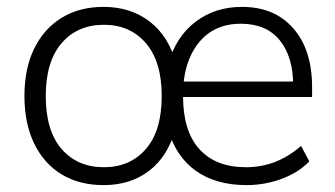

<svg xmlns="http://www.w3.org/2000/svg" viewBox="-20 -530 975 558"><path d="M281 8Q211 8 159.5 -23Q108 -54 79.5 -112.5Q51 -171 51 -251Q51 -331 79.5 -389Q108 -447 159.5 -478.5Q211 -510 281 -510Q360 -510 415.5 -467Q471 -424 492 -344H469Q491 -423 548 -466.5Q605 -510 683 -510Q778 -510 832.5 -447.5Q887 -385 887 -277V-248H492V-293H850L832 -282Q832 -365 793 -413Q754 -461 680 -461Q601 -461 556.5 -404.5Q512 -348 512 -256V-250Q512 -149 559.5 -96.5Q607 -44 695 -44Q739 -44 778.5 -59Q818 -74 855 -106L879 -61Q858 -39 828.5 -23.5Q799 -8 765 0Q731 8 697 8Q607 8 548.5 -34Q490 -76 468 -156H490Q469 -77 414.5 -34.5Q360 8 281 8ZM282 -44Q358 -44 404 -97Q450 -150 450 -251Q450 -351 404 -404.5Q358 -458 282 -458Q205 -458 159 -404.5Q113 -351 113 -251Q113 -150 159 -97Q205 -44 282 -44Z"/></svg>

Font: Mulish ExtraLight Light
Style: Regular
Weight: 300
Version: Version 3.603